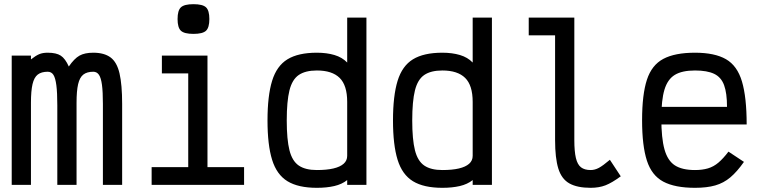

<svg xmlns="http://www.w3.org/2000/svg" viewBox="-20 -884 3640 918"><path d="M36 0V-618H128V-600Q151 -618 167.5 -625Q184 -632 208 -632Q249 -632 270.5 -618Q292 -604 309 -566Q335 -604 360 -618Q385 -632 426 -632Q478 -632 508.5 -609.5Q539 -587 551.5 -533Q564 -479 564 -387V0H472V-387Q472 -445 467.5 -478.5Q463 -512 453 -526.5Q443 -541 426 -541Q396 -541 378.5 -527.5Q361 -514 353.5 -481.5Q346 -449 346 -393V0H254V-381Q254 -441 249.5 -476Q245 -511 235.5 -526Q226 -541 208 -541Q178 -541 160.5 -527.5Q143 -514 135.5 -481.5Q128 -449 128 -393V0Z M880 0V-591L938 -533H754V-618H972V0ZM705 0V-85H1147V0ZM905 -722Q861 -722 845 -737Q829 -752 829 -793Q829 -834 845 -849Q861 -864 905 -864Q949 -864 965 -849Q981 -834 981 -793Q981 -752 965 -737Q949 -722 905 -722Z M1495 14Q1406 14 1354.5 -17.5Q1303 -49 1281 -120Q1259 -191 1259 -308Q1259 -426 1281 -497.5Q1303 -569 1354.5 -600.5Q1406 -632 1495 -632Q1542 -632 1579 -621Q1616 -610 1640 -585V-800H1732V0H1640V-23Q1615 -3 1578.5 5.5Q1542 14 1495 14ZM1495 -71Q1542 -71 1574 -78.5Q1606 -86 1623 -101Q1640 -116 1640 -139V-397Q1640 -476 1604 -511.5Q1568 -547 1495 -547Q1440 -547 1408.5 -525.5Q1377 -504 1364 -452Q1351 -400 1351 -308Q1351 -217 1364 -165.5Q1377 -114 1408.5 -92.5Q1440 -71 1495 -71Z M2095 14Q2006 14 1954.5 -17.5Q1903 -49 1881 -120Q1859 -191 1859 -308Q1859 -426 1881 -497.5Q1903 -569 1954.5 -600.5Q2006 -632 2095 -632Q2142 -632 2179 -621Q2216 -610 2240 -585V-800H2332V0H2240V-23Q2215 -3 2178.5 5.5Q2142 14 2095 14ZM2095 -71Q2142 -71 2174 -78.5Q2206 -86 2223 -101Q2240 -116 2240 -139V-397Q2240 -476 2204 -511.5Q2168 -547 2095 -547Q2040 -547 2008.5 -525.5Q1977 -504 1964 -452Q1951 -400 1951 -308Q1951 -217 1964 -165.5Q1977 -114 2008.5 -92.5Q2040 -71 2095 -71Z M2804 14Q2740 14 2702.5 -7Q2665 -28 2649.5 -78Q2634 -128 2634 -214V-715H2508V-800H2726V-214Q2726 -160 2733.5 -128.5Q2741 -97 2758 -84Q2775 -71 2804 -71Q2824 -71 2843.5 -81.5Q2863 -92 2896 -120L2948 -41Q2906 -10 2875 2Q2844 14 2804 14Z M3303 14Q3207 14 3151.5 -15.5Q3096 -45 3073 -116Q3050 -187 3050 -309Q3050 -432 3073 -502.5Q3096 -573 3151.5 -602.5Q3207 -632 3303 -632Q3397 -632 3451 -601Q3505 -570 3527.5 -494.5Q3550 -419 3550 -289H3079V-373H3456Q3456 -439 3442 -477Q3428 -515 3394.5 -531Q3361 -547 3303 -547Q3241 -547 3206.5 -526Q3172 -505 3157 -455.5Q3142 -406 3142 -318Q3142 -224 3157 -170Q3172 -116 3206.5 -93.5Q3241 -71 3303 -71Q3338 -71 3365 -79Q3392 -87 3415 -106.5Q3438 -126 3463 -159L3537 -110Q3504 -63 3472 -36Q3440 -9 3400 2.5Q3360 14 3303 14Z"/></svg>

Font: Victor Mono SemiBold
Style: Regular
Weight: 600
Monospace: yes
Designer: Rune Bjørnerås
Version: Version 1.561;gftools[0.9.30]